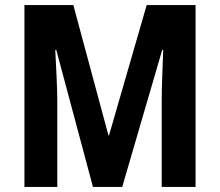

<svg xmlns="http://www.w3.org/2000/svg" viewBox="-20 -800 863 754"><path d="M345 -66H460L617 -604H621C619 -549 615 -459 615 -409V-66H748V-780H556L408 -268H406L268 -780H76V-66H205V-405C205 -454 200 -546 197 -604H201Z"/></svg>

Font: Noto Sans Malayalam UI Condensed
Style: Bold
Weight: 700
Width: 3
Designer: Jelle Bosma - Monotype Design Team
Foundry: Monotype Imaging Inc.
Version: Version 2.104